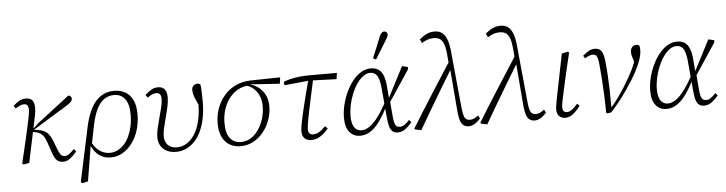

<svg xmlns="http://www.w3.org/2000/svg" viewBox="-53 -1035 5613 1485"><g transform="rotate(-5 2753.5 -292.5)"><path d="M83 -1Q96 -55 107 -101.5Q118 -148 127.5 -189Q137 -230 145.5 -269Q154 -308 162 -346Q170 -383 171 -407.5Q172 -432 164 -444.5Q156 -457 137 -457Q120 -457 105 -450Q90 -443 70 -430L56 -452Q82 -476 105 -488Q128 -500 155 -500Q186 -500 202 -484Q218 -468 220 -433Q222 -398 209 -341L138 -2L95 7ZM400 12Q368 12 350 -7.5Q332 -27 319 -67L293 -143Q278 -190 257 -210Q236 -230 197 -236L176 -240V-259H188L236 -303L485 -495Q494 -493 501.5 -486.5Q509 -480 509 -469Q509 -454 496.5 -442Q484 -430 451 -410L194 -252V-254L211 -252Q248 -248 271.5 -237Q295 -226 310 -207Q325 -188 336 -160L364 -87Q376 -56 387 -43.5Q398 -31 416 -31Q435 -31 452.5 -44Q470 -57 491 -79L507 -58Q478 -24 453.5 -6Q429 12 400 12Z M535 190 522 182 612 -240Q640 -371 696.5 -435.5Q753 -500 841 -500Q890 -500 927 -478.5Q964 -457 984.5 -414Q1005 -371 1005 -304Q1005 -239 987.5 -182Q970 -125 937.5 -81.5Q905 -38 862.5 -13.5Q820 11 770 11Q713 11 671.5 -24Q630 -59 615 -117L627 -128Q646 -81 683 -53Q720 -25 766 -25Q798 -25 826.5 -39Q855 -53 878.5 -79Q902 -105 918 -140Q934 -175 943 -217Q952 -259 952 -306Q952 -386 921.5 -427Q891 -468 836 -468Q793 -468 759 -444Q725 -420 701.5 -372Q678 -324 663 -252L631 -94L623 -93L578 180Z M1277 12Q1239 12 1208.5 -2Q1178 -16 1160 -44.5Q1142 -73 1142 -115Q1142 -145 1151 -183.5Q1160 -222 1171.5 -263Q1183 -304 1192 -341.5Q1201 -379 1201 -406Q1201 -433 1190.5 -443.5Q1180 -454 1163 -454Q1147 -454 1130 -446.5Q1113 -439 1095 -425L1079 -447Q1109 -474 1132 -486Q1155 -498 1180 -498Q1215 -498 1232 -476.5Q1249 -455 1249 -414Q1249 -383 1240.5 -343Q1232 -303 1220.5 -261Q1209 -219 1200.5 -181.5Q1192 -144 1192 -118Q1192 -73 1217.5 -47.5Q1243 -22 1288 -22Q1327 -22 1362 -43.5Q1397 -65 1423.5 -105.5Q1450 -146 1465 -204Q1480 -262 1481 -336Q1481 -353 1480.5 -368.5Q1480 -384 1479 -399L1495 -378L1493 -312Q1474 -351 1463 -376.5Q1452 -402 1447.5 -419.5Q1443 -437 1443 -451Q1443 -475 1456 -487Q1469 -499 1485 -499Q1494 -499 1500 -496.5Q1506 -494 1510 -490Q1513 -471 1514.5 -437Q1516 -403 1516 -356Q1516 -290 1505 -233Q1494 -176 1473.5 -131Q1453 -86 1423 -54Q1393 -22 1356.5 -5Q1320 12 1277 12Z M1777 12Q1732 12 1695.5 -8.5Q1659 -29 1637.5 -71.5Q1616 -114 1616 -176Q1616 -238 1635.5 -293.5Q1655 -349 1692 -392.5Q1729 -436 1781.5 -461Q1834 -486 1901 -488L2129 -492L2122 -443L1895 -458L1887 -450Q1847 -450 1813 -435Q1779 -420 1752.5 -394.5Q1726 -369 1707 -334.5Q1688 -300 1678.5 -259.5Q1669 -219 1669 -176Q1669 -94 1701 -57Q1733 -20 1783 -20Q1826 -20 1861.5 -42.5Q1897 -65 1922 -102.5Q1947 -140 1961 -186.5Q1975 -233 1975 -281Q1975 -328 1960 -362.5Q1945 -397 1919.5 -419.5Q1894 -442 1861 -452L1872 -461Q1913 -456 1948 -432.5Q1983 -409 2004.5 -370Q2026 -331 2026 -277Q2026 -224 2008 -172.5Q1990 -121 1957 -79.5Q1924 -38 1878.5 -13Q1833 12 1777 12Z M2157 -428 2154 -455Q2177 -465 2207 -472Q2237 -479 2274.5 -483.5Q2312 -488 2354 -488H2569L2562 -440L2366 -447H2347ZM2330 12Q2294 12 2275 -7Q2256 -26 2256 -62Q2256 -75 2259 -95.5Q2262 -116 2268.5 -147.5Q2275 -179 2285.5 -223.5Q2296 -268 2311.5 -329Q2327 -390 2348 -469L2385 -471Q2367 -389 2354 -328.5Q2341 -268 2332 -224.5Q2323 -181 2317.5 -151.5Q2312 -122 2309.5 -103.5Q2307 -85 2307 -73Q2307 -51 2317.5 -40.5Q2328 -30 2347 -30Q2367 -30 2389.5 -42.5Q2412 -55 2442 -85L2461 -66Q2439 -40 2417 -22.5Q2395 -5 2373.5 3.5Q2352 12 2330 12Z M2707 12Q2656 12 2624.5 -25.5Q2593 -63 2593 -136Q2593 -186 2605.5 -237.5Q2618 -289 2640 -336Q2662 -383 2691.5 -420Q2721 -457 2757 -478.5Q2793 -500 2832 -500Q2867 -500 2890.5 -485Q2914 -470 2928 -436.5Q2942 -403 2946 -346L2953 -259L2958 -252L2969 -122Q2973 -69 2983.5 -49.5Q2994 -30 3018 -30Q3037 -30 3055 -42.5Q3073 -55 3093 -77L3110 -58Q3085 -28 3058 -8Q3031 12 3000 12Q2977 12 2961.5 1.5Q2946 -9 2937 -35Q2928 -61 2924 -108L2904 -333Q2898 -405 2880 -435.5Q2862 -466 2825 -466Q2797 -466 2770.5 -446.5Q2744 -427 2721 -393.5Q2698 -360 2681 -318.5Q2664 -277 2654.5 -232.5Q2645 -188 2645 -145Q2645 -88 2665 -58.5Q2685 -29 2721 -29Q2752 -29 2784.5 -51.5Q2817 -74 2853.5 -123.5Q2890 -173 2931 -252L2936 -191H2923Q2889 -123 2854.5 -77.5Q2820 -32 2784 -10Q2748 12 2707 12ZM2952 -216 2951 -256 3075 -496 3120 -486V-469ZM2857 -576Q2874 -616 2890.5 -656.5Q2907 -697 2923 -737Q2928 -750 2933.5 -758Q2939 -766 2945.5 -770.5Q2952 -775 2960 -775Q2972 -775 2979 -768Q2986 -761 2986 -751Q2986 -741 2980.5 -730Q2975 -719 2963 -700Q2943 -667 2922 -633Q2901 -599 2880 -565Z M3133 0 3129 -8Q3207 -136 3287 -260.5Q3367 -385 3447 -510L3455 -431H3443Q3398 -357 3354.5 -284.5Q3311 -212 3268 -139Q3225 -66 3181 10ZM3551 12Q3526 12 3510 0.5Q3494 -11 3485 -37Q3476 -63 3472 -105L3443 -456L3439 -465L3430 -564Q3425 -615 3413.5 -642Q3402 -669 3383 -680Q3364 -691 3338 -691Q3311 -691 3288.5 -682.5Q3266 -674 3245 -661L3231 -690Q3257 -713 3286 -727Q3315 -741 3349 -741Q3382 -741 3404.5 -725.5Q3427 -710 3441.5 -676Q3456 -642 3462 -585L3506 -132Q3510 -94 3516.5 -73.5Q3523 -53 3534.5 -45Q3546 -37 3563 -37Q3581 -37 3596 -44.5Q3611 -52 3628 -65L3641 -41Q3628 -26 3614 -14.5Q3600 -3 3584.5 4.5Q3569 12 3551 12Z M3645 0 3641 -8Q3719 -136 3799 -260.5Q3879 -385 3959 -510L3967 -431H3955Q3910 -357 3866.5 -284.5Q3823 -212 3780 -139Q3737 -66 3693 10ZM4063 12Q4038 12 4022 0.5Q4006 -11 3997 -37Q3988 -63 3984 -105L3955 -456L3951 -465L3942 -564Q3937 -615 3925.5 -642Q3914 -669 3895 -680Q3876 -691 3850 -691Q3823 -691 3800.5 -682.5Q3778 -674 3757 -661L3743 -690Q3769 -713 3798 -727Q3827 -741 3861 -741Q3894 -741 3916.5 -725.5Q3939 -710 3953.5 -676Q3968 -642 3974 -585L4018 -132Q4022 -94 4028.5 -73.5Q4035 -53 4046.5 -45Q4058 -37 4075 -37Q4093 -37 4108 -44.5Q4123 -52 4140 -65L4153 -41Q4140 -26 4126 -14.5Q4112 -3 4096.5 4.5Q4081 12 4063 12Z M4300 12Q4271 12 4252.5 -5.5Q4234 -23 4234 -57Q4234 -68 4236 -82.5Q4238 -97 4242 -119.5Q4246 -142 4252.5 -174Q4259 -206 4268 -251L4315 -485L4361 -496L4372 -488L4343 -367Q4327 -297 4316 -248.5Q4305 -200 4298.5 -168.5Q4292 -137 4288 -118.5Q4284 -100 4283 -89Q4282 -78 4282 -70Q4282 -50 4291 -40.5Q4300 -31 4315 -31Q4335 -31 4353.5 -44.5Q4372 -58 4400 -89L4417 -70Q4386 -31 4358.5 -9.5Q4331 12 4300 12Z M4617 0Q4616 -81 4613 -151.5Q4610 -222 4605.5 -279.5Q4601 -337 4597 -378Q4594 -410 4588.5 -427Q4583 -444 4574.5 -450Q4566 -456 4553 -456Q4540 -456 4525 -450.5Q4510 -445 4491 -433L4478 -454Q4503 -475 4524.5 -487.5Q4546 -500 4571 -500Q4595 -500 4610 -489.5Q4625 -479 4633.5 -455.5Q4642 -432 4646 -394Q4650 -358 4653.5 -303.5Q4657 -249 4659 -181.5Q4661 -114 4661 -38L4663 -39Q4694 -75 4720.5 -112.5Q4747 -150 4770 -186.5Q4793 -223 4811 -255.5Q4829 -288 4842 -314Q4852 -335 4860.5 -356.5Q4869 -378 4876 -405L4871 -348L4863 -387Q4858 -402 4853.5 -417.5Q4849 -433 4849 -449Q4849 -474 4861.5 -488Q4874 -502 4893 -502Q4902 -502 4908 -500Q4914 -498 4917 -496Q4919 -491 4920.5 -483.5Q4922 -476 4922 -464Q4922 -428 4908.5 -387.5Q4895 -347 4870 -299Q4855 -270 4833 -234.5Q4811 -199 4783.5 -159Q4756 -119 4724 -78Q4692 -37 4655 2L4625 6Z M5085 12Q5034 12 5002.5 -25.5Q4971 -63 4971 -136Q4971 -186 4983.5 -237.5Q4996 -289 5018 -336Q5040 -383 5069.5 -420Q5099 -457 5135 -478.5Q5171 -500 5210 -500Q5245 -500 5268.5 -485Q5292 -470 5306 -436.5Q5320 -403 5324 -346L5331 -259L5336 -252L5347 -122Q5351 -69 5361.5 -49.5Q5372 -30 5396 -30Q5415 -30 5433 -42.5Q5451 -55 5471 -77L5488 -58Q5463 -28 5436 -8Q5409 12 5378 12Q5355 12 5339.5 1.5Q5324 -9 5315 -35Q5306 -61 5302 -108L5282 -333Q5276 -405 5258 -435.5Q5240 -466 5203 -466Q5175 -466 5148.5 -446.5Q5122 -427 5099 -393.5Q5076 -360 5059 -318.5Q5042 -277 5032.5 -232.5Q5023 -188 5023 -145Q5023 -88 5043 -58.5Q5063 -29 5099 -29Q5130 -29 5162.5 -51.5Q5195 -74 5231.5 -123.5Q5268 -173 5309 -252L5314 -191H5301Q5267 -123 5232.5 -77.5Q5198 -32 5162 -10Q5126 12 5085 12ZM5330 -216 5329 -256 5453 -496 5498 -486V-469Z"/></g></svg>

Font: Source Serif 4 Light
Style: Italic
Weight: 300
Italic angle: -12°
Designer: Frank Grießhammer
Foundry: Adobe Systems Incorporated
Version: Version 4.004;hotconv 1.0.116;makeotfexe 2.5.65601